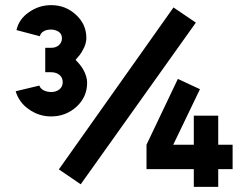

<svg xmlns="http://www.w3.org/2000/svg" viewBox="-20 -727 959 747"><path d="M672 -420 550 -164V-69H734V0H829V-69H885V-164H829V-277H734V-164H654L758 -380ZM655 -698 209 -68 294 -10 742 -639ZM179 -707Q131 -707 92 -679Q54 -653 44 -610L135 -586Q138 -598 148 -604Q159 -612 179 -612Q195 -612 209 -603Q221 -594 221 -578Q221 -562 209 -551Q197 -541 179 -541H156V-446H179Q199 -446 212 -435Q224 -425 224 -407Q224 -390 211 -379Q197 -369 180 -369Q164 -369 151 -375Q138 -381 133 -394L41 -372Q47 -351 60 -333Q73 -315 92 -302Q131 -274 179 -274Q236 -274 278 -312Q319 -350 319 -405Q319 -430 303 -458Q292 -476 274 -494Q283 -504 290 -513Q297 -522 302 -532Q309 -544 312.5 -556Q316 -568 316 -579Q316 -633 275 -670Q235 -707 179 -707Z"/></svg>

Font: Unageo
Style: ExtraBold
Weight: 800
Designer: Richard Sepsi
Foundry: Richard Sepsi
Version: Version 2.000